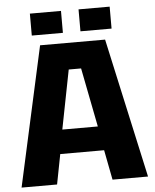

<svg xmlns="http://www.w3.org/2000/svg" viewBox="-58 -911 772 959"><g transform="rotate(-5 328.0 -431.0)"><path d="M11 0 165 -700H491L645 0H467L438 -150H218L189 0ZM239 -271H417L359 -567H297ZM128 -752V-862H284V-752ZM372 -752V-862H528V-752Z"/></g></svg>

Font: Tektur
Style: Bold
Weight: 700
Designer: Adam Jagosz
Foundry: Adam Jagosz
Version: Version 1.005;gftools[0.9.30]